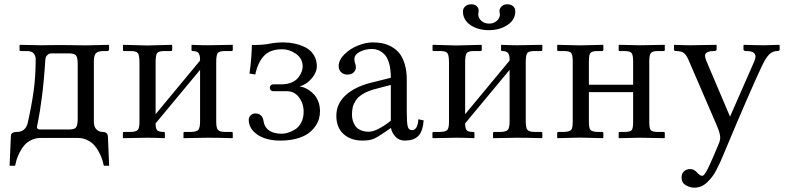

<svg xmlns="http://www.w3.org/2000/svg" viewBox="-20 -638 3636 888"><path d="M150.9 -50.8Q150.9 -45.4 153.8 -42.7Q156.7 -40 160.2 -39.6Q163.6 -39.1 169.9 -39.1H299.3Q325.2 -39.1 332.3 -49.6Q339.4 -60.1 339.4 -87.9V-342.3Q339.4 -370.1 332.3 -380.6Q325.2 -391.1 298.8 -391.1H218.3Q207.5 -391.1 200.7 -385Q193.8 -378.9 192.1 -373.8Q190.4 -368.7 189.9 -364.7Q183.6 -264.2 173.8 -189.9Q164.1 -115.7 157.5 -85Q150.9 -54.2 150.9 -50.8ZM168 0Q144 0 124.3 10Q104.5 20 92.5 33.9Q80.6 47.9 70.8 67.1Q61 86.4 56.9 100.3Q52.7 114.3 49.8 128.4H24.4L30.3 -7.8Q30.8 -20 38.1 -23.9Q45.4 -27.8 58.1 -27.8Q98.1 -27.8 108.4 -70.3Q126 -148.4 135.5 -216.3Q145 -284.2 145 -365.2Q145 -378.9 136.2 -390.4Q127.4 -401.9 103.5 -401.9H76.7Q70.3 -401.9 70.3 -406.7V-428.7L73.2 -430.7Q151.4 -428.7 168 -428.7Q175.3 -428.7 207.8 -429.2Q240.2 -429.7 261.2 -429.7Q283.2 -429.7 320.3 -429Q357.4 -428.2 377 -428.2L482.9 -430.7L484.4 -428.7V-409.2Q484.4 -406.2 481.9 -404.1Q479.5 -401.9 476.6 -401.9H460Q433.1 -401.9 423.6 -391.6Q414.1 -381.3 414.1 -355V-75.7Q414.1 -50.8 426.3 -39.3Q438.5 -27.8 454.1 -27.8Q478 -27.8 479 -6.8L484.9 128.4H460Q457 113.8 452.4 99.1Q447.8 84.5 438 65.9Q428.2 47.4 415.8 33.4Q403.3 19.5 383.5 9.8Q363.8 0 340.3 0Z M660.2 -427.7 774.4 -430.7 776.4 -428.7V-407.7Q776.4 -401.9 770.5 -401.9H740.2Q713.4 -401.9 706.5 -392.1Q699.7 -382.3 699.7 -349.6V-109.9L905.3 -357.9Q905.3 -369.1 904.5 -375.2Q903.8 -381.3 900.6 -388.4Q897.5 -395.5 890.1 -398.7Q882.8 -401.9 871.1 -401.9Q865.7 -401.9 865.7 -406.7V-428.7L867.2 -430.7Q911.6 -428.7 940.4 -428.7L1055.2 -430.7L1056.6 -428.7V-407.7Q1056.6 -401.9 1050.8 -401.9H1020.5Q993.7 -401.9 986.8 -392.3Q980 -382.8 980 -350.1V-77.1Q980 -47.9 987.3 -38.1Q994.6 -28.3 1020.5 -27.8H1050.8Q1056.6 -27.8 1056.6 -22.5V-1L1055.2 1Q985.4 -1 940.4 -1L828.6 1V-1V-22.9Q828.6 -27.8 834 -27.8H864.7Q891.1 -28.8 898.2 -38.8Q905.3 -48.8 905.3 -77.1V-314.9L699.7 -67.4V-65.4Q699.7 -44.4 706.5 -36.1Q713.4 -27.8 736.8 -27.8Q742.7 -27.8 742.7 -22.5V-1L741.2 1Q691.9 -1 660.2 -1L549.8 1L548.3 -1V-22.9Q548.3 -27.8 553.7 -27.8H584.5Q611.3 -28.8 618.2 -38.1Q625 -47.4 625 -75.2V-348.6Q625 -381.8 617.9 -391.8Q610.8 -401.9 584.5 -401.9H554.2Q548.8 -401.9 548.8 -406.7V-428.7L551.3 -430.7Z M1282.7 -19.5Q1296.9 -19.5 1312.7 -24.4Q1328.6 -29.3 1345.5 -39.8Q1362.3 -50.3 1373.3 -71.5Q1384.3 -92.8 1384.3 -121.1Q1384.3 -158.7 1363 -187.5Q1341.8 -216.3 1306.6 -216.3H1243.2Q1236.3 -216.3 1232.2 -220.7Q1228 -225.1 1228 -231.9Q1228 -239.3 1232.7 -243.7Q1237.3 -248 1243.2 -248H1282.7Q1309.1 -248 1329.1 -256.8Q1349.1 -265.6 1359.6 -279.3Q1370.1 -293 1375 -305.9Q1379.9 -318.8 1379.9 -330.1Q1379.9 -367.2 1349.4 -388.7Q1318.8 -410.2 1285.2 -410.2Q1229.5 -410.2 1200.9 -379.6Q1172.4 -349.1 1160.6 -293.5L1133.8 -297.9Q1143.6 -364.7 1145 -429.7Q1197.3 -429.7 1226.6 -435.8Q1255.9 -441.9 1291 -441.9Q1316.9 -441.9 1342 -436.5Q1367.2 -431.2 1391.4 -419.4Q1415.5 -407.7 1430.4 -385Q1445.3 -362.3 1445.3 -331.5Q1445.3 -302.7 1421.1 -274.7Q1397 -246.6 1365.7 -238.3Q1374.5 -237.3 1385.5 -233.4Q1396.5 -229.5 1409.9 -220.5Q1423.3 -211.4 1434.3 -199Q1445.3 -186.5 1452.6 -166.7Q1460 -147 1460 -123.5Q1460 -105.5 1455.1 -88.1Q1450.2 -70.8 1437 -52.2Q1423.8 -33.7 1404.1 -19.8Q1384.3 -5.9 1351.3 3.2Q1318.4 12.2 1276.9 12.2Q1210.4 12.2 1170.4 -15.4Q1130.4 -43 1130.4 -84.5Q1130.4 -95.2 1138.9 -104.2Q1147.5 -113.3 1160.6 -113.3Q1193.8 -113.3 1199.2 -76.2Q1203.1 -49.8 1224.4 -34.7Q1245.6 -19.5 1282.7 -19.5Z M1787.6 -245.1 1709 -224.6Q1677.2 -215.3 1656 -201.9Q1634.8 -188.5 1624.8 -172.4Q1614.7 -156.2 1611.3 -141.4Q1607.9 -126.5 1607.9 -107.4Q1607.9 -94.2 1611.3 -81.5Q1614.7 -68.8 1622.8 -56.4Q1630.9 -43.9 1647.2 -36.4Q1663.6 -28.8 1686 -28.8Q1706.5 -28.8 1735.6 -44.7Q1764.6 -60.5 1787.6 -80.1ZM1852.1 12.2Q1825.7 12.2 1808.8 -6.1Q1792 -24.4 1788.1 -46.4L1765.1 -30.3Q1728 -4.4 1708.5 3.9Q1689 12.2 1656.7 12.2Q1602.5 12.2 1569.1 -17.8Q1535.6 -47.9 1535.6 -102.5Q1535.6 -158.2 1578.6 -197.5Q1621.6 -236.8 1695.8 -255.4L1787.6 -278.3Q1787.6 -318.4 1779.3 -346.4Q1771 -374.5 1756.8 -387.7Q1742.7 -400.9 1729.2 -406.2Q1715.8 -411.6 1701.2 -411.6Q1669.9 -411.6 1644.5 -398.7Q1619.1 -385.7 1619.1 -364.3Q1619.1 -351.6 1622.6 -343.8Q1626 -337.9 1626 -325.7Q1626 -314 1616 -303.5Q1606 -293 1586.4 -293Q1568.8 -293 1557.6 -304Q1546.4 -314.9 1546.4 -332.5Q1546.4 -360.4 1572.5 -386.5Q1598.6 -412.6 1635.3 -427.2Q1671.9 -441.9 1704.1 -441.9Q1728 -441.9 1748.8 -437.7Q1769.5 -433.6 1790.8 -421.9Q1812 -410.2 1827.1 -391.6Q1842.3 -373 1851.8 -341.8Q1861.3 -310.5 1861.3 -269.5V-122.6Q1861.3 -71.8 1865.5 -54Q1869.6 -36.1 1885.7 -36.1Q1911.6 -36.1 1915 -86.4L1939.5 -81.1Q1935.1 -28.8 1913.8 -8.3Q1892.6 12.2 1852.1 12.2Z M2363.3 -585.9Q2363.3 -546.4 2327.1 -522.5Q2291 -498.5 2241.2 -498.5Q2190.4 -498.5 2155.8 -522.2Q2121.1 -545.9 2121.1 -585Q2121.1 -599.1 2131.8 -608.6Q2142.6 -618.2 2159.7 -618.2Q2175.8 -618.2 2184.8 -609.6Q2193.8 -601.1 2193.8 -588.4Q2193.8 -583.5 2192.9 -580.1Q2191.9 -576.7 2191.9 -571.8Q2191.9 -554.7 2206.1 -541.7Q2220.2 -528.8 2242.2 -528.8Q2263.2 -528.8 2277.6 -541.5Q2292 -554.2 2292 -571.3Q2292 -577.1 2291 -580.1Q2290 -583 2290 -586.9Q2290 -599.6 2300.5 -608.9Q2311 -618.2 2324.7 -618.2Q2342.8 -618.2 2353 -609.4Q2363.3 -600.6 2363.3 -585.9ZM2091.8 -427.7 2206.1 -430.7 2208 -428.7V-407.7Q2208 -401.9 2202.1 -401.9H2171.9Q2145 -401.9 2138.2 -392.1Q2131.3 -382.3 2131.3 -349.6V-109.9L2336.9 -357.9Q2336.9 -369.1 2336.2 -375.2Q2335.4 -381.3 2332.3 -388.4Q2329.1 -395.5 2321.8 -398.7Q2314.5 -401.9 2302.7 -401.9Q2297.4 -401.9 2297.4 -406.7V-428.7L2298.8 -430.7Q2343.3 -428.7 2372.1 -428.7L2486.8 -430.7L2488.3 -428.7V-407.7Q2488.3 -401.9 2482.4 -401.9H2452.1Q2425.3 -401.9 2418.5 -392.3Q2411.6 -382.8 2411.6 -350.1V-77.1Q2411.6 -47.9 2418.9 -38.1Q2426.3 -28.3 2452.1 -27.8H2482.4Q2488.3 -27.8 2488.3 -22.5V-1L2486.8 1Q2417 -1 2372.1 -1L2260.3 1V-1V-22.9Q2260.3 -27.8 2265.6 -27.8H2296.4Q2322.8 -28.8 2329.8 -38.8Q2336.9 -48.8 2336.9 -77.1V-314.9L2131.3 -67.4V-65.4Q2131.3 -44.4 2138.2 -36.1Q2145 -27.8 2168.5 -27.8Q2174.3 -27.8 2174.3 -22.5V-1L2172.9 1Q2123.5 -1 2091.8 -1L1981.4 1L1980 -1V-22.9Q1980 -27.8 1985.4 -27.8H2016.1Q2043 -28.8 2049.8 -38.1Q2056.6 -47.4 2056.6 -75.2V-348.6Q2056.6 -381.8 2049.6 -391.8Q2042.5 -401.9 2016.1 -401.9H1985.8Q1980.5 -401.9 1980.5 -406.7V-428.7L1982.9 -430.7Z M2628.9 -355Q2628.9 -384.3 2621.6 -393.1Q2614.3 -401.9 2588.4 -401.9H2562.5Q2557.1 -401.9 2557.1 -406.7V-428.7L2558.1 -430.7L2661.6 -428.2L2769 -430.7L2770.5 -428.7V-407.7Q2770.5 -401.9 2764.6 -401.9H2744.1Q2718.8 -401.9 2711.2 -393.6Q2703.6 -385.3 2703.6 -355V-246.1H2908.2V-354Q2908.2 -383.8 2900.9 -392.8Q2893.6 -401.9 2867.7 -401.9H2846.7Q2841.3 -401.9 2841.3 -406.7V-428.7L2842.8 -430.7L2940.4 -428.7L3053.2 -430.7L3054.7 -428.7V-407.2Q3054.7 -401.9 3048.8 -401.9H3023.4Q2998 -401.9 2990.5 -393.1Q2982.9 -384.3 2982.9 -354V-73.7Q2982.9 -43.9 2990 -35.9Q2997.1 -27.8 3023.4 -27.8H3048.8Q3054.7 -27.8 3054.7 -22V-1L3053.7 1L2940.4 -1L2843.8 1L2841.3 -1V-22.5Q2841.3 -27.8 2846.7 -27.8H2867.7Q2894.5 -27.8 2901.4 -35.9Q2908.2 -43.9 2908.2 -73.7V-211.9H2703.6V-75.2Q2703.6 -45.4 2710.9 -37.1Q2718.3 -28.8 2744.1 -27.8H2764.6Q2770.5 -27.8 2770.5 -22.5V-1L2769.5 1L2661.6 -1.5L2558.1 1L2557.1 -1V-22.9Q2557.1 -27.8 2562.5 -27.8H2588.4Q2614.7 -28.8 2621.8 -37.4Q2628.9 -45.9 2628.9 -75.2Z M3294.4 -409.7Q3294.4 -406.2 3291 -404.1Q3287.6 -401.9 3283.7 -401.9Q3240.7 -401.9 3240.7 -379.9Q3240.7 -371.1 3246.6 -356.9L3356.4 -98.6L3467.8 -352.5Q3474.1 -366.7 3474.1 -376.5Q3474.1 -401.9 3432.6 -401.9H3428.2Q3424.8 -401.9 3421.6 -404.3Q3418.5 -406.7 3418.5 -409.2V-427.7L3420.4 -430.7Q3479.5 -428.7 3514.6 -428.7L3583.5 -430.7L3585.9 -428.7V-409.7Q3585.9 -401.9 3575.2 -401.9Q3562 -401.9 3550.8 -396Q3539.6 -390.1 3530.5 -378.2Q3521.5 -366.2 3516.4 -357.2Q3511.2 -348.1 3504.4 -334Q3449.2 -217.3 3327.1 74.2Q3317.4 97.7 3311.3 111.1Q3305.2 124.5 3294.4 145.8Q3283.7 167 3273.9 179.4Q3264.2 191.9 3251 204.8Q3237.8 217.8 3222.7 223.9Q3207.5 230 3190.4 230Q3170.9 230 3151.6 218.5Q3132.3 207 3132.3 183.1Q3132.3 163.1 3144.3 153.6Q3156.2 144 3170.9 144Q3189.9 144 3201.7 157.7Q3216.8 175.3 3228 175.3Q3233.4 175.3 3242.2 162.4Q3251 149.4 3262.9 123Q3274.9 96.7 3282.7 78.1Q3290.5 59.6 3303.7 28.3Q3311 11.7 3311 -2.9Q3311 -20.5 3294.4 -59.6L3168 -352.5Q3156.2 -381.8 3144.3 -391.8Q3132.3 -401.9 3106.9 -401.9Q3097.2 -401.9 3097.2 -409.2V-428.7L3099.6 -430.7Q3143.1 -428.7 3173.8 -428.7L3292.5 -430.7L3294.4 -427.7Z"/></svg>

Font: Libertinage
Style: f
Weight: 400
Designer: OSP
Foundry: OSP
Version: Version 1.0; 2008; OFL relea